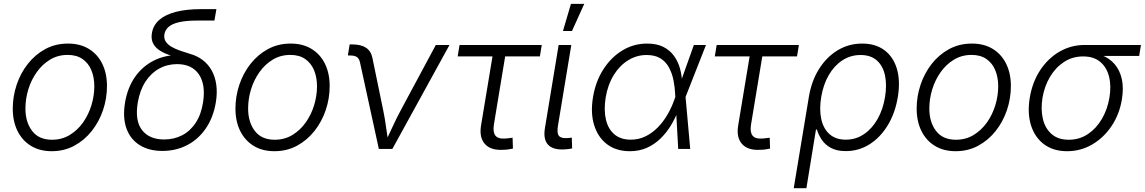

<svg xmlns="http://www.w3.org/2000/svg" viewBox="-20 -775 5957 999"><path d="M249 11.7Q186.5 11.7 141.1 -16.1Q95.7 -43.9 71 -93.8Q46.4 -143.6 46.4 -210Q46.4 -273.4 66.7 -334Q86.9 -394.5 125 -442.9Q163.1 -491.2 215.8 -519.8Q268.6 -548.3 334 -548.3Q396.5 -548.3 441.9 -520.8Q487.3 -493.2 512 -443.4Q536.6 -393.6 536.6 -327.1Q536.6 -262.7 516.1 -202.1Q495.6 -141.6 457.5 -93.5Q419.4 -45.4 366.7 -16.8Q314 11.7 249 11.7ZM250.5 -47.9Q302.2 -47.9 343 -72.8Q383.8 -97.7 412.4 -138.2Q440.9 -178.7 455.8 -227.8Q470.7 -276.9 470.7 -325.7Q470.7 -373 455.3 -409.9Q439.9 -446.8 409.2 -468Q378.4 -489.3 332 -489.3Q281.2 -489.3 240.7 -464.8Q200.2 -440.4 171.4 -399.9Q142.6 -359.4 127.4 -310.1Q112.3 -260.7 112.3 -210.4Q112.3 -139.6 147.2 -93.8Q182.1 -47.9 250.5 -47.9Z M825.2 10.3Q755.4 10.3 707 -19.8Q658.7 -49.8 638.2 -106Q617.7 -162.1 630.4 -240.2Q643.6 -319.3 682.6 -374.8Q721.7 -430.2 779.8 -459.5Q837.9 -488.8 907.7 -488.8L922.4 -471.7Q884.3 -480 854 -491.2Q823.7 -502.4 803.5 -517.8Q783.2 -533.2 774.4 -554.2Q765.6 -575.2 770.5 -603.5Q777.3 -643.6 808.3 -671.1Q839.4 -698.7 894.3 -713.1Q949.2 -727.5 1028.3 -727.5H1106L1095.7 -668H1004.9Q948.7 -668 912.4 -659.7Q876 -651.4 857.7 -635.5Q839.4 -619.6 835.4 -597.2Q832 -575.2 842 -559.3Q852.1 -543.5 871.6 -532Q891.1 -520.5 917 -511.5Q942.9 -502.4 970.7 -494.1Q1006.8 -483.9 1035.2 -462.2Q1063.5 -440.4 1081.3 -408.7Q1099.1 -377 1105.2 -335Q1111.3 -293 1103 -242.2Q1089.8 -163.6 1051 -106.9Q1012.2 -50.3 953.9 -20Q895.5 10.3 825.2 10.3ZM834 -49.3Q885.7 -49.3 928 -71.3Q970.2 -93.3 998.5 -136.5Q1026.9 -179.7 1036.6 -243.2Q1050.8 -335.9 1014.4 -388.7Q978 -441.4 901.4 -441.4Q850.1 -441.4 807.6 -417.7Q765.1 -394 736.3 -349.4Q707.5 -304.7 696.8 -241.2Q681.2 -146.5 719.2 -97.9Q757.3 -49.3 834 -49.3Z M1407.7 11.7Q1345.2 11.7 1299.8 -16.1Q1254.4 -43.9 1229.7 -93.8Q1205.1 -143.6 1205.1 -210Q1205.1 -273.4 1225.3 -334Q1245.6 -394.5 1283.7 -442.9Q1321.8 -491.2 1374.5 -519.8Q1427.2 -548.3 1492.7 -548.3Q1555.2 -548.3 1600.6 -520.8Q1646 -493.2 1670.7 -443.4Q1695.3 -393.6 1695.3 -327.1Q1695.3 -262.7 1674.8 -202.1Q1654.3 -141.6 1616.2 -93.5Q1578.1 -45.4 1525.4 -16.8Q1472.7 11.7 1407.7 11.7ZM1409.2 -47.9Q1460.9 -47.9 1501.7 -72.8Q1542.5 -97.7 1571 -138.2Q1599.6 -178.7 1614.5 -227.8Q1629.4 -276.9 1629.4 -325.7Q1629.4 -373 1614 -409.9Q1598.6 -446.8 1567.9 -468Q1537.1 -489.3 1490.7 -489.3Q1439.9 -489.3 1399.4 -464.8Q1358.9 -440.4 1330.1 -399.9Q1301.3 -359.4 1286.1 -310.1Q1271 -260.7 1271 -210.4Q1271 -139.6 1305.9 -93.8Q1340.8 -47.9 1409.2 -47.9Z M1951.2 0 1853 -450.7Q1848.6 -470.2 1836.9 -478.3Q1825.2 -486.3 1801.8 -486.3H1790L1799.3 -543.9H1812.5Q1857.9 -543.9 1884 -526.9Q1910.2 -509.8 1917.5 -474.6L1973.6 -202.6Q1982.9 -158.2 1988.8 -113.3Q1994.6 -68.4 2001.5 -26.4H1980Q2001.5 -68.8 2021.7 -113.5Q2042 -158.2 2065.9 -202.6L2247.6 -541H2318.8L2021.5 0Z M2598.1 4.4Q2533.7 8.3 2503.2 -25.6Q2472.7 -59.6 2482.9 -122.1L2542.5 -481.4H2361.3L2371.1 -541H2798.8L2789.1 -481.4H2608.4L2549.8 -127Q2543.5 -87.9 2557.6 -69.6Q2571.8 -51.3 2609.4 -54.2Q2616.7 -54.7 2627.2 -55.9Q2637.7 -57.1 2647 -58.6L2648.9 -2Q2638.2 0.5 2625 2.4Q2611.8 4.4 2598.1 4.4Z M2915 2.4Q2856.9 5.4 2831.3 -22.5Q2805.7 -50.3 2815.4 -108.9L2886.7 -541H2952.6L2883.3 -122.1Q2876.5 -82.5 2887.9 -68.4Q2899.4 -54.2 2931.2 -56.6Q2940.4 -57.1 2945.3 -57.6Q2950.2 -58.1 2955.1 -59.1L2957 -2.9Q2949.7 -1 2938.7 0.5Q2927.7 2 2915 2.4ZM2909.2 -613.8 2950.7 -754.9H3020L2956.1 -613.8Z M3257.3 11.7Q3186.5 11.7 3138.9 -24.2Q3091.3 -60.1 3071.5 -123.5Q3051.8 -187 3065.4 -269Q3079.1 -351.6 3119.4 -414.3Q3159.7 -477.1 3218.5 -512.7Q3277.3 -548.3 3347.2 -548.3Q3397.5 -548.3 3431.9 -530.8Q3466.3 -513.2 3487.5 -483.4Q3508.8 -453.6 3518.6 -416.7Q3528.3 -379.9 3529.3 -340.3H3552.2L3546.9 -272L3571.3 0H3508.8L3493.2 -281.2Q3491.7 -319.8 3484.4 -356.7Q3477.1 -393.6 3460.9 -423.6Q3444.8 -453.6 3416.5 -471.2Q3388.2 -488.8 3344.7 -488.8Q3292.5 -488.8 3248 -461.2Q3203.6 -433.6 3173.1 -384Q3142.6 -334.5 3131.3 -267.6Q3121.1 -201.7 3132.8 -152.3Q3144.5 -103 3177.2 -75.7Q3210 -48.3 3261.7 -48.3Q3303.2 -48.3 3338.4 -65.4Q3373.5 -82.5 3402.3 -111.8Q3431.2 -141.1 3453.1 -179Q3475.1 -216.8 3489.3 -257.8L3590.3 -541H3653.3L3546.4 -269L3529.8 -201.7H3509.3Q3493.7 -159.7 3470.2 -121.3Q3446.8 -83 3415.5 -53Q3384.3 -22.9 3345 -5.6Q3305.7 11.7 3257.3 11.7Z M3936 4.4Q3871.6 8.3 3841.1 -25.6Q3810.5 -59.6 3820.8 -122.1L3880.4 -481.4H3699.2L3709 -541H4136.7L4127 -481.4H3946.3L3887.7 -127Q3881.3 -87.9 3895.5 -69.6Q3909.7 -51.3 3947.3 -54.2Q3954.6 -54.7 3965.1 -55.9Q3975.6 -57.1 3984.9 -58.6L3986.8 -2Q3976.1 0.5 3962.9 2.4Q3949.7 4.4 3936 4.4Z M4109.9 204.1 4188.5 -270Q4202.1 -353 4241.2 -415.5Q4280.3 -478 4338.1 -513.2Q4396 -548.3 4465.8 -548.3Q4535.6 -548.3 4581.8 -513.9Q4627.9 -479.5 4646.5 -417.5Q4665 -355.5 4651.9 -272.5Q4638.2 -188 4599.6 -124Q4561 -60.1 4504.6 -24.4Q4448.2 11.2 4380.9 11.2Q4333.5 11.2 4303 -5.6Q4272.5 -22.5 4255.4 -48.3Q4238.3 -74.2 4230.5 -101.1H4225.6L4175.8 204.1ZM4380.4 -48.3Q4433.1 -48.3 4475.6 -77.1Q4518.1 -106 4546.4 -156.2Q4574.7 -206.5 4585 -270.5Q4595.2 -333.5 4584.7 -382.8Q4574.2 -432.1 4542.5 -460.4Q4510.7 -488.8 4457.5 -488.8Q4405.3 -488.8 4362.8 -460.9Q4320.3 -433.1 4292 -384Q4263.7 -335 4252.9 -270.5Q4242.2 -205.6 4253.2 -155.3Q4264.2 -105 4296.4 -76.7Q4328.6 -48.3 4380.4 -48.3Z M4952.1 11.7Q4889.6 11.7 4844.2 -16.1Q4798.8 -43.9 4774.2 -93.8Q4749.5 -143.6 4749.5 -210Q4749.5 -273.4 4769.8 -334Q4790 -394.5 4828.1 -442.9Q4866.2 -491.2 4918.9 -519.8Q4971.7 -548.3 5037.1 -548.3Q5099.6 -548.3 5145 -520.8Q5190.4 -493.2 5215.1 -443.4Q5239.7 -393.6 5239.7 -327.1Q5239.7 -262.7 5219.2 -202.1Q5198.7 -141.6 5160.6 -93.5Q5122.6 -45.4 5069.8 -16.8Q5017.1 11.7 4952.1 11.7ZM4953.6 -47.9Q5005.4 -47.9 5046.1 -72.8Q5086.9 -97.7 5115.5 -138.2Q5144 -178.7 5158.9 -227.8Q5173.8 -276.9 5173.8 -325.7Q5173.8 -373 5158.4 -409.9Q5143.1 -446.8 5112.3 -468Q5081.5 -489.3 5035.2 -489.3Q4984.4 -489.3 4943.8 -464.8Q4903.3 -440.4 4874.5 -399.9Q4845.7 -359.4 4830.6 -310.1Q4815.4 -260.7 4815.4 -210.4Q4815.4 -139.6 4850.3 -93.8Q4885.3 -47.9 4953.6 -47.9Z M5532.2 11.7Q5460.9 11.7 5412.8 -23.9Q5364.7 -59.6 5344.7 -122.1Q5324.7 -184.6 5337.9 -266.1Q5351.6 -348.1 5392.3 -409.9Q5433.1 -471.7 5492.9 -506.3Q5552.7 -541 5623.5 -541H5916.5L5907.2 -483.9H5680.7L5615.7 -481.4Q5560.5 -481.4 5516.6 -452.9Q5472.7 -424.3 5443.6 -375.7Q5414.6 -327.1 5404.3 -266.6Q5394.5 -206.1 5406.2 -156.5Q5418 -106.9 5451.7 -77.4Q5485.4 -47.9 5540.5 -47.9Q5596.2 -47.9 5640.1 -77.1Q5684.1 -106.4 5713.1 -156Q5742.2 -205.6 5752.4 -266.6Q5762.7 -327.6 5750.5 -376.2Q5738.3 -424.8 5704.6 -453.1Q5670.9 -481.4 5615.7 -481.4L5617.7 -504.4Q5669.9 -504.4 5711.4 -488.3Q5752.9 -472.2 5779.8 -440.9Q5806.6 -409.7 5816.9 -363.8Q5827.1 -317.9 5817.4 -258.3Q5804.7 -180.7 5763.9 -119.6Q5723.1 -58.6 5663.1 -23.4Q5603 11.7 5532.2 11.7Z"/></svg>

Font: Inter 17pt Light
Style: Italic
Weight: 300
Italic angle: -9.3988°
Version: Version 4.001;git-66647c0bb